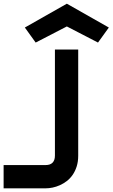

<svg xmlns="http://www.w3.org/2000/svg" viewBox="-238 -798 614 1047"><path d="M188.5 50.8Q188.5 83.5 180.2 109.6Q171.9 135.7 158.2 155.5Q144.5 175.3 126.5 189.2Q108.4 203.1 88.6 211.9Q68.8 220.7 48.8 224.9Q28.8 229 10.7 229H-218.3V102.1H10.7Q36.1 102.1 48.8 88.9Q61.5 75.7 61.5 50.8V-527.8H188.5ZM296.4 -565.9 126.5 -653.8 -43.5 -565.9 -102.5 -647.9 126.5 -777.8 355.5 -647.9Z"/></svg>

Font: Audiowide
Style: Regular
Weight: 400
Version: Version 1.003